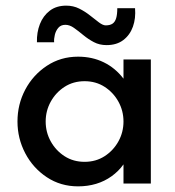

<svg xmlns="http://www.w3.org/2000/svg" viewBox="-20 -651 622 681"><path d="M257 10Q195 10 146 -22.5Q97 -55 69.5 -107.5Q42 -160 42 -220Q42 -281 69.5 -333Q97 -385 146 -417.5Q195 -450 257 -450Q307 -450 348 -430Q389 -410 418 -372V-440H515V0H418V-68Q401 -44 376 -26Q351 -8 321 1Q291 10 257 10ZM280 -77Q320 -77 351 -97Q382 -117 400 -149.5Q418 -182 418 -220Q418 -258 400 -290.5Q382 -323 351 -343Q320 -363 280 -363Q240 -363 209 -343Q178 -323 160 -290.5Q142 -258 142 -220Q142 -182 160 -149.5Q178 -117 209 -97Q240 -77 280 -77ZM358 -491Q333 -491 313 -501.5Q293 -512 275.5 -526.5Q258 -541 242.5 -552Q227 -563 212 -563Q196 -563 187 -552.5Q178 -542 174.5 -527.5Q171 -513 172 -501H111Q110 -536 121.5 -565.5Q133 -595 156.5 -613Q180 -631 215 -631Q240 -631 261 -620.5Q282 -610 299.5 -596Q317 -582 331 -571.5Q345 -561 355 -561Q370 -561 379 -567Q388 -573 392 -586.5Q396 -600 396 -622H459Q462 -586 451.5 -556.5Q441 -527 417.5 -509Q394 -491 358 -491Z"/></svg>

Font: Teachers Medium
Style: Regular
Weight: 500
Designer: Alfredo Marco Pradil, Chank Diesel
Version: Version 1.001